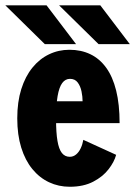

<svg xmlns="http://www.w3.org/2000/svg" viewBox="-43 -702 515 733"><path d="M147.9 -315.3H272.3Q272.3 -333 268.2 -353Q264.1 -373.1 253.7 -387Q243.3 -401 224.3 -401Q206.4 -401 194.6 -385.1Q182.8 -369.2 176.9 -335.2Q171 -301.2 171 -246.7Q171 -195.6 176.4 -164.1Q181.7 -132.6 193.2 -118Q204.8 -103.4 223.3 -103.4Q236.9 -103.4 247.4 -112.2Q258 -120.9 265 -135.7Q272 -150.4 275.1 -168.1L400.4 -110.9Q393.2 -84 371.5 -55.9Q349.9 -27.7 312.9 -8.4Q275.9 11 223.3 11Q180.8 11 144.2 -6.2Q107.6 -23.4 80.4 -56.7Q53.1 -90 38 -138.6Q22.9 -187.3 22.9 -250.1Q22.9 -313.1 38.2 -361.7Q53.6 -410.4 80.8 -443.8Q108 -477.3 144.2 -494.6Q180.4 -512 222 -512Q266.6 -512 301.9 -495Q337.2 -478.1 362.2 -443.7Q387.2 -409.4 400.4 -356.5Q413.6 -303.6 413.6 -231.9H147.9ZM452.6 -533.5H333.3L182.6 -681.6H340ZM247.4 -533.5H128.1L-22.6 -681.6H134.8Z"/></svg>

Font: League Mono Thin Condensed
Style: Regular
Weight: 100
Width: 1
Designer: Tyler Finck
Foundry: The League of Moveable Type / Tyler Finck
Version: Version 2.300;RELEASE